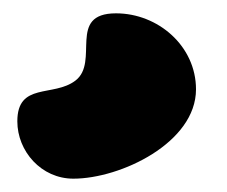

<svg xmlns="http://www.w3.org/2000/svg" viewBox="-20 -1 341 288"><path d="M6 181C6 226 42 267 90 267C161 267 274 213 274 133C274 68 217 19 154 19C80 19 130 92 93 120C60 145 6 122 6 181Z"/></svg>

Font: Charger
Style: Overspray
Weight: 400
Designer: Jasper
Foundry: Cannot Into Space Fonts
Version: Version 0.980